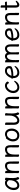

<svg xmlns="http://www.w3.org/2000/svg" viewBox="3078 -3769 715 6911"><g transform="rotate(-90 3435.5 -313.5)"><path d="M220 -48Q262 -48 303 -79Q405 -153 405 -330L406 -365H397Q388 -365 383 -372Q354 -422 298 -422Q241 -422 185.5 -352Q130 -282 130 -180Q130 -48 220 -48ZM217 24Q141 24 95.5 -27.5Q50 -79 50 -175Q50 -302 128 -397Q206 -492 303 -492Q385 -492 407 -446V-475Q407 -491 432 -491Q452 -491 473.5 -483Q495 -475 495 -458Q482 -368 482 -195Q482 -92 516 -38Q519 -32 519 -25Q519 -16 504 1.5Q489 19 470 19Q424 19 411 -98Q383 -44 329 -10Q275 24 217 24Z M1057 17Q1038 17 1017.5 8.5Q997 0 997 -17Q999 -34 999 -293Q999 -351 984 -384Q969 -417 923 -417Q744 -417 741 -162L739 -97Q739 -59 742 1Q742 17 719 17Q700 17 679.5 8.5Q659 0 659 -17L661 -115Q661 -364 658 -471Q658 -487 682 -487Q700 -487 720.5 -478.5Q741 -470 741 -453V-439Q739 -411 739 -398Q761 -433 813.5 -462Q866 -491 919 -491Q1015 -491 1050 -425Q1077 -378 1077 -297Q1077 -105 1080 1Q1080 17 1057 17Z M1645 17Q1626 17 1605.5 8.5Q1585 0 1585 -17Q1587 -34 1587 -293Q1587 -351 1572 -384Q1557 -417 1511 -417Q1332 -417 1329 -162L1327 -97Q1327 -59 1330 1Q1330 17 1307 17Q1288 17 1267.5 8.5Q1247 0 1247 -17L1249 -115Q1249 -364 1246 -471Q1246 -487 1270 -487Q1288 -487 1308.5 -478.5Q1329 -470 1329 -453V-439Q1327 -411 1327 -398Q1349 -433 1401.5 -462Q1454 -491 1507 -491Q1603 -491 1638 -425Q1665 -378 1665 -297Q1665 -105 1668 1Q1668 17 1645 17Z M2018 -49Q2065 -49 2102 -74.5Q2139 -100 2161.5 -144.5Q2184 -189 2184 -258Q2184 -326 2153 -373Q2122 -420 2052 -420Q1982 -420 1931 -353.5Q1880 -287 1880 -208Q1880 -49 2018 -49ZM2024 24Q1915 24 1858 -38.5Q1801 -101 1801 -207Q1801 -289 1852 -377Q1872 -414 1893 -437Q1914 -460 1928 -460Q1941 -460 1946 -453Q1998 -492 2060 -492Q2122 -492 2167 -462Q2263 -399 2263 -245Q2263 -141 2200 -62Q2132 24 2024 24Z M2461 -4Q2399 -55 2399 -171Q2399 -368 2396 -474Q2396 -490 2420 -490Q2439 -490 2460 -481.5Q2481 -473 2481 -456Q2479 -368 2479 -175Q2479 -119 2499 -83.5Q2519 -48 2556 -48Q2594 -48 2633 -80Q2672 -112 2702.5 -174Q2733 -236 2733 -342V-475Q2733 -491 2758 -491Q2778 -491 2798.5 -483Q2819 -475 2819 -458Q2807 -385 2807 -241Q2807 -99 2844 -38Q2846 -34 2846 -26Q2846 -16 2831 1.5Q2816 19 2798 19Q2768 19 2755 -27.5Q2742 -74 2741 -92Q2723 -55 2671 -15.5Q2619 24 2557 24Q2495 24 2461 -4Z M3385 17Q3366 17 3345.5 8.5Q3325 0 3325 -17Q3327 -34 3327 -293Q3327 -351 3312 -384Q3297 -417 3251 -417Q3072 -417 3069 -162L3067 -97Q3067 -59 3070 1Q3070 17 3047 17Q3028 17 3007.5 8.5Q2987 0 2987 -17L2989 -115Q2989 -364 2986 -471Q2986 -487 3010 -487Q3028 -487 3048.5 -478.5Q3069 -470 3069 -453V-439Q3067 -411 3067 -398Q3089 -433 3141.5 -462Q3194 -491 3247 -491Q3343 -491 3378 -425Q3405 -378 3405 -297Q3405 -105 3408 1Q3408 17 3385 17Z M3741 24Q3687 24 3641.5 -1.5Q3596 -27 3568.5 -75.5Q3541 -124 3541 -190Q3541 -255 3564 -309Q3587 -363 3624.5 -404Q3662 -445 3709.5 -468.5Q3757 -492 3802 -492Q3846 -492 3875 -480Q3904 -468 3921.5 -451.5Q3939 -435 3947 -420.5Q3955 -406 3955 -401Q3955 -383 3938 -366Q3921 -349 3910 -349Q3898 -349 3893 -357Q3874 -395 3863 -402Q3835 -421 3806 -421Q3745 -421 3683 -356Q3621 -286 3621 -199Q3621 -149 3640 -115Q3678 -46 3748 -46Q3842 -46 3940 -144Q3957 -161 3968 -161Q3983 -161 3983 -146Q3983 -135 3968.5 -108.5Q3954 -82 3924 -52Q3851 24 3741 24Z M4176 -258Q4287 -258 4381 -284Q4415 -294 4424.5 -305.5Q4434 -317 4434 -341Q4434 -422 4339 -422Q4273 -422 4224.5 -366Q4176 -310 4164 -258ZM4265 24Q4212 24 4169 -2Q4077 -59 4077 -206Q4056 -222 4056 -241Q4056 -260 4081 -260H4085Q4099 -337 4171.5 -414.5Q4244 -492 4340 -492Q4404 -492 4442 -469Q4512 -428 4512 -340Q4512 -305 4506 -283.5Q4500 -262 4479 -249Q4458 -236 4412 -221Q4311 -190 4154 -190Q4154 -123 4186 -85Q4218 -47 4272 -47Q4395 -47 4472 -129Q4486 -146 4499 -146Q4515 -146 4515 -130Q4515 -117 4500 -93Q4485 -69 4454 -42Q4379 24 4265 24Z M5273 17Q5254 17 5233 8.5Q5212 0 5212 -17L5216 -105V-293Q5216 -420 5138 -420Q5110 -420 5079.5 -399Q5049 -378 5028.5 -343Q5008 -308 5008 -268V-105L5013 1Q5013 17 4989 17Q4970 17 4949.5 8.5Q4929 0 4929 -17L4933 -105V-293Q4933 -420 4865 -420Q4816 -420 4779 -376Q4733 -320 4730 -210L4727 -105L4732 1Q4732 17 4708 17Q4689 17 4668 8.5Q4647 0 4647 -17L4649 -105Q4649 -356 4646 -472Q4646 -488 4670 -488Q4689 -488 4710 -479.5Q4731 -471 4731 -455L4730 -424Q4739 -442 4779 -467Q4819 -492 4871 -492Q4923 -492 4953.5 -462.5Q4984 -433 4990 -409Q5010 -443 5053 -467.5Q5096 -492 5146 -492Q5195 -492 5229 -463Q5294 -408 5294 -297Q5294 -105 5297 1Q5297 17 5273 17Z M5535 -258Q5646 -258 5740 -284Q5774 -294 5783.5 -305.5Q5793 -317 5793 -341Q5793 -422 5698 -422Q5632 -422 5583.5 -366Q5535 -310 5523 -258ZM5624 24Q5571 24 5528 -2Q5436 -59 5436 -206Q5415 -222 5415 -241Q5415 -260 5440 -260H5444Q5458 -337 5530.5 -414.5Q5603 -492 5699 -492Q5763 -492 5801 -469Q5871 -428 5871 -340Q5871 -305 5865 -283.5Q5859 -262 5838 -249Q5817 -236 5771 -221Q5670 -190 5513 -190Q5513 -123 5545 -85Q5577 -47 5631 -47Q5754 -47 5831 -129Q5845 -146 5858 -146Q5874 -146 5874 -130Q5874 -117 5859 -93Q5844 -69 5813 -42Q5738 24 5624 24Z M6405 17Q6386 17 6365.5 8.5Q6345 0 6345 -17Q6347 -34 6347 -293Q6347 -351 6332 -384Q6317 -417 6271 -417Q6092 -417 6089 -162L6087 -97Q6087 -59 6090 1Q6090 17 6067 17Q6048 17 6027.5 8.5Q6007 0 6007 -17L6009 -115Q6009 -364 6006 -471Q6006 -487 6030 -487Q6048 -487 6068.5 -478.5Q6089 -470 6089 -453V-439Q6087 -411 6087 -398Q6109 -433 6161.5 -462Q6214 -491 6267 -491Q6363 -491 6398 -425Q6425 -378 6425 -297Q6425 -105 6428 1Q6428 17 6405 17Z M6715 24Q6618 24 6618 -110V-418L6558 -414Q6541 -414 6530.5 -431Q6520 -448 6520 -464Q6520 -483 6537 -483H6618Q6618 -556 6616 -635Q6616 -651 6640 -651Q6659 -651 6679.5 -642.5Q6700 -634 6700 -617Q6698 -552 6698 -486Q6744 -488 6796 -493Q6813 -493 6824 -476Q6835 -459 6835 -443Q6835 -423 6818 -423Q6770 -423 6698 -421V-108Q6698 -70 6703.5 -61Q6709 -52 6725 -52Q6765 -52 6817 -92Q6836 -106 6848 -106Q6864 -106 6864 -90Q6864 -66 6817 -22Q6765 24 6715 24Z"/></g></svg>

Font: LXGW WenKai Lite Medium
Style: Regular
Weight: 500
Designer: LXGW / Fontworks Inc.
Foundry: LXGW / Fontworks Inc.
Version: Version 1.511; March 25, 2025